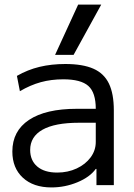

<svg xmlns="http://www.w3.org/2000/svg" viewBox="-20 -810 585 840"><path d="M205 10Q126 10 80 -32.5Q34 -75 34 -147Q34 -237 107 -285.5Q180 -334 316 -334H399Q399 -405 366.5 -434Q334 -463 257 -463Q204 -463 158.5 -450.5Q113 -438 67 -411L54 -478Q101 -505 153 -517.5Q205 -530 266 -530Q342 -530 388.5 -509.5Q435 -489 456.5 -444.5Q478 -400 478 -327V0H402V-71H399Q373 -35 318.5 -12.5Q264 10 205 10ZM230 -55Q277 -55 315.5 -73Q354 -91 376.5 -121.5Q399 -152 399 -189V-273H326Q220 -273 166 -242.5Q112 -212 112 -154Q112 -108 143 -81.5Q174 -55 230 -55ZM302 -570H221L322 -790H423Z"/></svg>

Font: M PLUS 2 Thin
Style: Regular
Weight: 400
Version: Version 1.001